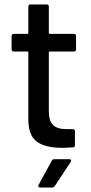

<svg xmlns="http://www.w3.org/2000/svg" viewBox="-20 -661 409 861"><path d="M311 -430H203Q199 -430 199 -426V-161Q199 -119 218 -100.5Q237 -82 277 -82H306Q316 -82 316 -72V-10Q316 0 306 0Q274 2 260 2Q184 2 145.5 -25.5Q107 -53 107 -127V-426Q107 -430 103 -430H42Q32 -430 32 -440V-499Q32 -509 42 -509H103Q107 -509 107 -513V-631Q107 -641 117 -641H189Q199 -641 199 -631V-513Q199 -509 203 -509H311Q321 -509 321 -499V-440Q321 -430 311 -430ZM153 168 212 60Q215 53 224 53H291Q297 53 298.5 56.5Q300 60 297 65L226 173Q221 180 214 180H161Q155 180 152.5 176.5Q150 173 153 168Z"/></svg>

Font: Amber EN Medium
Style: Regular
Weight: 500
Designer: Jeremy Tribby
Foundry: Tribby Type Co.
Version: Version 1.403 November 24, 2021